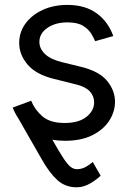

<svg xmlns="http://www.w3.org/2000/svg" viewBox="-20 -573 559 797"><path d="M59.7 -394.9Q59.7 -439.6 85.8 -475.3Q111.9 -511 157.1 -531.8Q202.4 -552.6 259.9 -552.6Q333.5 -552.6 381.2 -517.8Q429 -483 450.3 -423.3L375 -402Q370 -414.1 359.2 -432.5Q348.4 -451 325.1 -465.6Q301.8 -480.1 259.9 -480.1Q209.9 -480.1 176.7 -457.2Q143.5 -434.3 143.5 -399.1Q143.5 -371.4 166.2 -349.3Q188.9 -327.1 235.8 -315.3L316.8 -295.5Q391.3 -277.3 424.4 -237.4Q457.4 -197.4 457.4 -150.6Q457.4 -109.4 433.6 -72.3Q409.8 -35.2 363.6 -11.9Q317.5 11.4 250 11.4Q222.3 11.4 197.4 7.1Q225.9 57.5 243.3 83.8Q260.7 110.1 273.1 119.7Q285.5 129.3 299.7 129.3Q318.9 129.3 336.1 119.7Q353.3 110.1 365.1 99.4L397.7 156.2Q381.7 172.2 354.4 188.4Q327.1 204.5 298.3 204.5Q251.4 204.5 218.6 174.9Q185.7 145.2 154.8 90.9L55.8 -82Q42.3 -102.3 32.7 -126.4L109.4 -154.8Q124.3 -117.5 156.1 -90Q187.9 -62.5 248.6 -62.5Q307.2 -62.5 339 -88.1Q370.7 -113.6 370.7 -147.7Q370.7 -174.4 352.6 -193.9Q334.5 -213.4 294 -223L203.1 -245.7Q129.6 -263.8 94.6 -304.9Q59.7 -345.9 59.7 -394.9Z"/></svg>

Font: Inter UI
Style: Regular
Weight: 400
Designer: Rasmus Andersson
Foundry: rsms
Version: Version 2.2